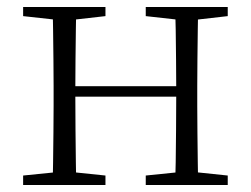

<svg xmlns="http://www.w3.org/2000/svg" viewBox="-20 -528 717 548"><path d="M130 0Q131 -24 131.5 -64.5Q132 -105 132.5 -148.5Q133 -192 133 -226V-283Q133 -316 132.5 -359.5Q132 -403 131.5 -443.5Q131 -484 130 -508H198Q197 -484 196.5 -443Q196 -402 195.5 -357Q195 -312 195 -275V-256Q195 -207 195.5 -157Q196 -107 196.5 -65.5Q197 -24 198 0ZM479 0Q481 -24 481.5 -65.5Q482 -107 482.5 -157Q483 -207 483 -256V-275Q483 -312 482.5 -357Q482 -402 481.5 -443Q481 -484 479 -508H546Q545 -484 544.5 -443.5Q544 -403 543.5 -359.5Q543 -316 543 -283V-226Q543 -192 543.5 -148.5Q544 -105 544.5 -64.5Q545 -24 546 0ZM46 0V-27L155 -38H175L281 -27V0ZM46 -482V-508H281V-482L175 -470H155ZM396 0V-27L504 -38H525L630 -27V0ZM396 -482V-508H630V-482L525 -470H504ZM163 -252V-282H513V-252Z"/></svg>

Font: Noto Serif KR
Style: Regular
Weight: 200
Designer: Ryoko NISHIZUKA 西塚涼子 (kana & ideographs); Frank Grießhammer (Latin, Greek & Cyrillic); Wenlong ZHANG 张文龙 (bopomofo); San
Foundry: Adobe
Version: Version 2.001;hotconv 1.1.0;makeotfexe 2.6.0